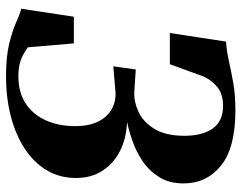

<svg xmlns="http://www.w3.org/2000/svg" viewBox="-102 -690 801 637"><g transform="rotate(90 298.5 -371.5)"><path d="M233 9Q168.5 9 125.2 -1.5Q82 -12 54.5 -24.5Q27 -37 9 -41.5L35.5 -216H124L137 -63.5Q150 -54 163.8 -46.8Q177.5 -39.5 194.5 -35.8Q211.5 -32 232.5 -32Q287.5 -32 324.2 -56.8Q361 -81.5 379.8 -124.2Q398.5 -167 398.5 -220.5Q398.5 -284 368.8 -319.2Q339 -354.5 290.5 -354.5L200 -347L210.5 -421.5L285 -416.5Q317 -415 350.5 -430.2Q384 -445.5 407.2 -482.8Q430.5 -520 430.5 -583Q430.5 -642 406.5 -676.5Q382.5 -711 331 -711Q293 -711 270.2 -693Q247.5 -675 234.5 -648L193 -534.5H89.5L118 -721Q150 -723 183 -730.5Q216 -738 255.8 -745Q295.5 -752 346 -752Q470.5 -752 529.5 -704.2Q588.5 -656.5 588.5 -580Q588.5 -532 567.2 -498.5Q546 -465 513.8 -443.5Q481.5 -422 446.5 -410Q411.5 -398 384 -392.5Q438.5 -390.5 480.2 -369.5Q522 -348.5 546.2 -311.2Q570.5 -274 570.5 -223.5Q570.5 -169 545 -126.2Q519.5 -83.5 473.5 -53.2Q427.5 -23 366.2 -7Q305 9 233 9Z"/></g></svg>

Font: Merriweather 96pt ExtraBold
Style: Italic
Weight: 800
Italic angle: -7.8°
Version: Version 2.101